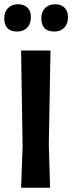

<svg xmlns="http://www.w3.org/2000/svg" viewBox="-21 -881 339 901"><path d="M64 -861Q92 -861 108 -845Q124 -829 124 -800Q124 -769 106.5 -751Q89 -733 60 -733Q-1 -733 -1 -795Q-1 -825 16.5 -843Q34 -861 64 -861ZM238 -861Q266 -861 282 -845Q298 -829 298 -800Q298 -769 280.5 -751Q263 -733 234 -733Q173 -733 173 -795Q173 -825 190.5 -843Q208 -861 238 -861ZM216 -644 208 -204 214 0H78L85 -192L78 -644Z"/></svg>

Font: Alegreya Sans
Style: Bold
Weight: 700
Designer: Juan Pablo del Peral
Foundry: Huerta Tipografica
Version: Version 2.007